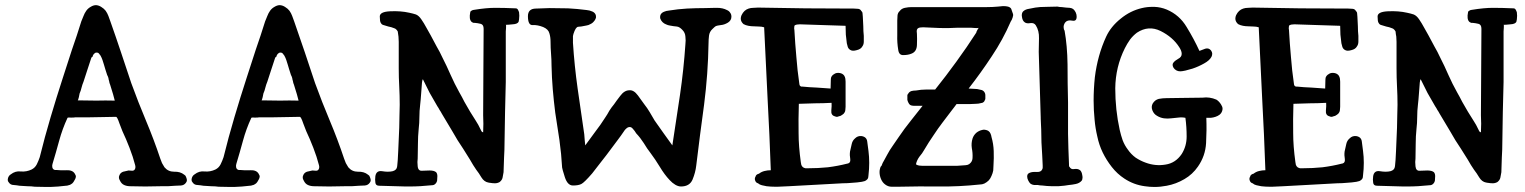

<svg xmlns="http://www.w3.org/2000/svg" viewBox="-20 -744 6053 762"><path d="M717.8 -43Q720.7 -37.1 721.7 -30.3Q721.7 -29.3 721.7 -28.3Q721.7 -23.4 717.8 -18.6Q710.9 -8.8 698.2 -7.8Q686.5 -6.8 674.8 -6.8Q660.2 -5.9 645.5 -4.9Q630.9 -4.9 616.2 -4.9Q586.9 -3.9 556.6 -3.9Q527.3 -3.9 497.1 -4.9Q483.4 -4.9 472.7 -9.8Q461.9 -14.6 456.1 -27.3Q453.1 -32.2 452.1 -37.1Q451.2 -43 454.1 -48.8Q458 -58.6 468.8 -62.5Q480.5 -65.4 490.2 -67.4Q497.1 -67.4 504.9 -66.4Q513.7 -66.4 516.6 -75.2Q517.6 -78.1 517.6 -81.1Q517.6 -85 516.6 -87.9Q507.8 -122.1 494.1 -157.2Q480.5 -192.4 465.8 -223.6Q463.9 -228.5 454.1 -253.9Q445.3 -280.3 440.4 -280.3Q412.1 -280.3 384.8 -279.3Q356.4 -278.3 328.1 -278.3Q315.4 -278.3 302.7 -278.3Q291 -278.3 278.3 -278.3Q275.4 -277.3 262.7 -277.3Q250 -278.3 248 -276.4Q227.5 -232.4 214.8 -185.5Q202.1 -138.7 188.5 -93.8Q186.5 -87.9 187.5 -81.1Q188.5 -74.2 193.4 -71.3Q196.3 -69.3 199.2 -69.3Q202.1 -69.3 205.1 -69.3Q220.7 -67.4 245.1 -68.4Q270.5 -69.3 278.3 -51.8Q281.2 -47.9 281.2 -43Q280.3 -37.1 278.3 -33.2Q275.4 -27.3 271.5 -21.5Q267.6 -15.6 261.7 -12.7Q257.8 -9.8 252 -8.8Q247.1 -6.8 241.2 -6.8Q210 -2.9 179.7 -2Q171.9 -2 165 -2Q141.6 -2 118.2 -2.9Q104.5 -4.9 88.9 -4.9Q73.2 -5.9 57.6 -6.8Q46.9 -8.8 34.2 -9.8Q21.5 -9.8 14.6 -20.5Q10.7 -24.4 10.7 -30.3Q10.7 -33.2 11.7 -37.1Q14.6 -46.9 22.5 -51.8Q41 -66.4 62.5 -63.5Q85 -61.5 105.5 -71.3Q119.1 -78.1 126 -91.8Q132.8 -105.5 137.7 -120.1Q157.2 -199.2 180.7 -278.3Q204.1 -357.4 229.5 -435.5Q247.1 -491.2 265.6 -546.9Q285.2 -602.5 302.7 -659.2Q307.6 -670.9 311.5 -680.7Q315.4 -691.4 322.3 -701.2Q329.1 -710.9 339.8 -716.8Q350.6 -723.6 361.3 -723.6Q373 -722.7 382.8 -715.8Q392.6 -710 399.4 -701.2Q406.2 -691.4 410.2 -680.7Q414.1 -670.9 418 -659.2Q439.5 -598.6 460 -537.1Q480.5 -475.6 501 -414.1Q528.3 -338.9 559.6 -264.6Q590.8 -190.4 616.2 -114.3Q619.1 -105.5 623 -96.7Q627.9 -87.9 632.8 -80.1Q647.5 -62.5 670.9 -62.5Q695.3 -63.5 710.9 -50.8Q713.9 -48.8 715.8 -46.9Q717.8 -43.9 717.8 -43ZM342.8 -515.6Q335 -492.2 327.1 -467.8Q319.3 -443.4 311.5 -419.9Q306.6 -408.2 303.7 -396.5Q300.8 -383.8 295.9 -373Q295.9 -371.1 293 -358.4Q290 -345.7 288.1 -345.7Q325.2 -344.7 362.3 -344.7Q398.4 -345.7 435.5 -344.7Q432.6 -357.4 428.7 -370.1Q424.8 -382.8 420.9 -395.5Q418.9 -402.3 417 -408.2Q414.1 -414.1 413.1 -421.9Q411.1 -427.7 410.2 -434.6Q408.2 -441.4 405.3 -446.3Q402.3 -457 398.4 -467.8Q395.5 -477.5 392.6 -487.3Q389.6 -496.1 386.7 -505.9Q383.8 -514.6 378.9 -523.4Q376 -527.3 372.1 -532.2Q369.1 -535.2 365.2 -535.2Q363.3 -535.2 362.3 -535.2Q357.4 -535.2 355.5 -532.2Q352.5 -530.3 350.6 -527.3Q350.6 -525.4 349.6 -525.4Q348.6 -524.4 348.6 -523.4Q348.6 -522.5 347.7 -519.5Q345.7 -517.6 342.8 -515.6Z M1447.3 -43Q1450.2 -37.1 1451.2 -30.3Q1451.2 -29.3 1451.2 -28.3Q1451.2 -23.4 1447.3 -18.6Q1440.4 -8.8 1427.7 -7.8Q1416 -6.8 1404.3 -6.8Q1389.6 -5.9 1375 -4.9Q1360.4 -4.9 1345.7 -4.9Q1316.4 -3.9 1286.1 -3.9Q1256.8 -3.9 1226.6 -4.9Q1212.9 -4.9 1202.1 -9.8Q1191.4 -14.6 1185.5 -27.3Q1182.6 -32.2 1181.6 -37.1Q1180.7 -43 1183.6 -48.8Q1187.5 -58.6 1198.2 -62.5Q1210 -65.4 1219.7 -67.4Q1226.6 -67.4 1234.4 -66.4Q1243.2 -66.4 1246.1 -75.2Q1247.1 -78.1 1247.1 -81.1Q1247.1 -85 1246.1 -87.9Q1237.3 -122.1 1223.6 -157.2Q1210 -192.4 1195.3 -223.6Q1193.4 -228.5 1183.6 -253.9Q1174.8 -280.3 1169.9 -280.3Q1141.6 -280.3 1114.3 -279.3Q1085.9 -278.3 1057.6 -278.3Q1044.9 -278.3 1032.2 -278.3Q1020.5 -278.3 1007.8 -278.3Q1004.9 -277.3 992.2 -277.3Q979.5 -278.3 977.5 -276.4Q957 -232.4 944.3 -185.5Q931.6 -138.7 918 -93.8Q916 -87.9 917 -81.1Q918 -74.2 922.9 -71.3Q925.8 -69.3 928.7 -69.3Q931.6 -69.3 934.6 -69.3Q950.2 -67.4 974.6 -68.4Q1000 -69.3 1007.8 -51.8Q1010.7 -47.9 1010.7 -43Q1009.8 -37.1 1007.8 -33.2Q1004.9 -27.3 1001 -21.5Q997.1 -15.6 991.2 -12.7Q987.3 -9.8 981.4 -8.8Q976.6 -6.8 970.7 -6.8Q939.5 -2.9 909.2 -2Q901.4 -2 894.5 -2Q871.1 -2 847.7 -2.9Q834 -4.9 818.4 -4.9Q802.7 -5.9 787.1 -6.8Q776.4 -8.8 763.7 -9.8Q751 -9.8 744.1 -20.5Q740.2 -24.4 740.2 -30.3Q740.2 -33.2 741.2 -37.1Q744.1 -46.9 752 -51.8Q770.5 -66.4 792 -63.5Q814.5 -61.5 835 -71.3Q848.6 -78.1 855.5 -91.8Q862.3 -105.5 867.2 -120.1Q886.7 -199.2 910.2 -278.3Q933.6 -357.4 959 -435.5Q976.6 -491.2 995.1 -546.9Q1014.6 -602.5 1032.2 -659.2Q1037.1 -670.9 1041 -680.7Q1044.9 -691.4 1051.8 -701.2Q1058.6 -710.9 1069.3 -716.8Q1080.1 -723.6 1090.8 -723.6Q1102.5 -722.7 1112.3 -715.8Q1122.1 -710 1128.9 -701.2Q1135.7 -691.4 1139.6 -680.7Q1143.6 -670.9 1147.5 -659.2Q1168.9 -598.6 1189.5 -537.1Q1210 -475.6 1230.5 -414.1Q1257.8 -338.9 1289.1 -264.6Q1320.3 -190.4 1345.7 -114.3Q1348.6 -105.5 1352.5 -96.7Q1357.4 -87.9 1362.3 -80.1Q1377 -62.5 1400.4 -62.5Q1424.8 -63.5 1440.4 -50.8Q1443.4 -48.8 1445.3 -46.9Q1447.3 -43.9 1447.3 -43ZM1072.3 -515.6Q1064.5 -492.2 1056.6 -467.8Q1048.8 -443.4 1041 -419.9Q1036.1 -408.2 1033.2 -396.5Q1030.3 -383.8 1025.4 -373Q1025.4 -371.1 1022.5 -358.4Q1019.5 -345.7 1017.6 -345.7Q1054.7 -344.7 1091.8 -344.7Q1127.9 -345.7 1165 -344.7Q1162.1 -357.4 1158.2 -370.1Q1154.3 -382.8 1150.4 -395.5Q1148.4 -402.3 1146.5 -408.2Q1143.6 -414.1 1142.6 -421.9Q1140.6 -427.7 1139.6 -434.6Q1137.7 -441.4 1134.8 -446.3Q1131.8 -457 1127.9 -467.8Q1125 -477.5 1122.1 -487.3Q1119.1 -496.1 1116.2 -505.9Q1113.3 -514.6 1108.4 -523.4Q1105.5 -527.3 1101.6 -532.2Q1098.6 -535.2 1094.7 -535.2Q1092.8 -535.2 1091.8 -535.2Q1086.9 -535.2 1085 -532.2Q1082 -530.3 1080.1 -527.3Q1080.1 -525.4 1079.1 -525.4Q1078.1 -524.4 1078.1 -523.4Q1078.1 -522.5 1077.1 -519.5Q1075.2 -517.6 1072.3 -515.6Z M1647.5 -328.1Q1644.5 -303.7 1644.5 -280.3Q1644.5 -255.9 1641.6 -231.4Q1638.7 -203.1 1638.7 -173.8Q1638.7 -144.5 1637.7 -114.3Q1635.7 -102.5 1637.7 -84Q1639.6 -64.5 1656.2 -66.4Q1667 -66.4 1684.6 -67.4Q1703.1 -67.4 1710.9 -60.5Q1715.8 -54.7 1715.8 -44.9Q1715.8 -35.2 1714.8 -27.3Q1712.9 -18.6 1707 -13.7Q1702.1 -8.8 1693.4 -8.8Q1647.5 -3.9 1606.4 -3.9Q1597.7 -3.9 1588.9 -3.9Q1540 -4.9 1485.4 -6.8Q1470.7 -6.8 1469.7 -19.5Q1468.8 -26.4 1468.8 -31.2Q1468.8 -38.1 1469.7 -44.9Q1473.6 -68.4 1497.1 -64.5Q1520.5 -60.5 1538.1 -64.5Q1545.9 -66.4 1550.8 -71.3Q1555.7 -76.2 1556.6 -86.9Q1558.6 -101.6 1560.5 -145.5Q1562.5 -189.5 1564.5 -237.3Q1565.4 -262.7 1565.4 -286.1Q1566.4 -310.5 1566.4 -328.1Q1566.4 -364.3 1564.5 -400.4Q1562.5 -436.5 1562.5 -472.7Q1562.5 -498 1562.5 -525.4Q1562.5 -552.7 1562.5 -578.1Q1562.5 -588.9 1561.5 -598.6Q1559.6 -608.4 1558.6 -619.1Q1556.6 -623 1552.7 -627Q1548.8 -630.9 1544.9 -631.8Q1533.2 -636.7 1521.5 -638.7Q1510.7 -641.6 1499 -645.5Q1494.1 -647.5 1491.2 -653.3Q1487.3 -659.2 1487.3 -678.7Q1487.3 -697.3 1528.3 -699.2Q1570.3 -701.2 1604.5 -693.4Q1619.1 -690.4 1630.9 -686.5Q1642.6 -681.6 1652.3 -667Q1663.1 -651.4 1671.9 -634.8Q1680.7 -619.1 1689.5 -603.5Q1701.2 -582 1712.9 -559.6Q1725.6 -538.1 1735.4 -516.6Q1752.9 -482.4 1768.6 -446.3Q1784.2 -411.1 1802.7 -377.9Q1813.5 -359.4 1823.2 -339.8Q1834 -320.3 1845.7 -300.8Q1855.5 -284.2 1867.2 -266.6Q1878.9 -249 1887.7 -229.5Q1888.7 -226.6 1890.6 -223.6Q1892.6 -219.7 1897.5 -218.8Q1898.4 -235.4 1898.4 -252.9Q1897.5 -270.5 1897.5 -287.1Q1897.5 -373 1898.4 -458Q1899.4 -543 1899.4 -627.9Q1899.4 -627.9 1899.4 -628.9Q1899.4 -629.9 1899.4 -629.9Q1899.4 -646.5 1887.7 -649.4Q1876 -652.3 1864.3 -653.3Q1861.3 -653.3 1859.4 -653.3Q1856.4 -654.3 1854.5 -655.3Q1846.7 -659.2 1844.7 -671.9Q1843.8 -683.6 1845.7 -691.4Q1845.7 -694.3 1846.7 -697.3Q1848.6 -700.2 1850.6 -701.2Q1853.5 -703.1 1856.4 -704.1Q1859.4 -705.1 1862.3 -705.1Q1910.2 -712.9 1945.3 -712.9Q1980.5 -712.9 2026.4 -710.9Q2032.2 -710.9 2035.2 -706.1Q2038.1 -701.2 2040 -695.3Q2041 -688.5 2041 -681.6Q2041 -673.8 2040 -667Q2040 -664.1 2039.1 -662.1Q2039.1 -660.2 2038.1 -657.2Q2033.2 -648.4 2014.6 -647.5Q1996.1 -645.5 1987.3 -645.5Q1989.3 -645.5 1988.3 -632.8Q1987.3 -620.1 1987.3 -619.1Q1987.3 -605.5 1987.3 -591.8Q1987.3 -578.1 1987.3 -564.5Q1987.3 -528.3 1987.3 -491.2Q1987.3 -455.1 1987.3 -418.9Q1986.3 -359.4 1984.4 -298.8Q1983.4 -239.3 1982.4 -179.7Q1982.4 -149.4 1980.5 -119.1Q1979.5 -88.9 1978.5 -60.5Q1976.6 -48.8 1974.6 -39.1Q1972.7 -29.3 1962.9 -21.5Q1954.1 -16.6 1944.3 -16.6Q1934.6 -16.6 1923.8 -18.6Q1917 -18.6 1920.9 -18.6Q1925.8 -18.6 1918 -19.5Q1901.4 -22.5 1890.6 -40Q1880.9 -56.6 1870.1 -70.3Q1858.4 -86.9 1844.7 -111.3Q1830.1 -135.7 1818.4 -153.3Q1794.9 -187.5 1775.4 -222.7Q1754.9 -256.8 1733.4 -293Q1729.5 -300.8 1724.6 -307.6Q1720.7 -315.4 1715.8 -322.3Q1700.2 -348.6 1685.5 -375Q1671.9 -402.3 1658.2 -429.7Q1654.3 -425.8 1652.3 -383.8Q1649.4 -342.8 1647.5 -328.1Z M2075.2 -679.7Q2075.2 -710 2107.4 -710Q2140.6 -710.9 2161.1 -711.9Q2197.3 -711.9 2234.4 -710.9Q2271.5 -709 2308.6 -704.1Q2320.3 -703.1 2331.1 -698.2Q2341.8 -693.4 2344.7 -683.6Q2346.7 -675.8 2343.8 -669.9Q2341.8 -664.1 2337.9 -660.2Q2332 -652.3 2323.2 -648.4Q2315.4 -643.6 2306.6 -642.6Q2284.2 -637.7 2274.4 -637.7Q2264.6 -636.7 2255.9 -609.4Q2252.9 -600.6 2253.9 -591.8Q2253.9 -583 2253.9 -574.2Q2259.8 -482.4 2272.5 -392.6Q2285.2 -301.8 2298.8 -210.9Q2299.8 -204.1 2300.8 -185.5Q2302.7 -167 2302.7 -167Q2323.2 -194.3 2342.8 -221.7Q2363.3 -248 2381.8 -277.3Q2390.6 -290 2398.4 -304.7Q2407.2 -318.4 2417 -330.1Q2424.8 -341.8 2441.4 -363.3Q2458 -385.7 2477.5 -385.7Q2495.1 -387.7 2511.7 -365.2Q2528.3 -342.8 2537.1 -330.1Q2548.8 -315.4 2558.6 -298.8Q2568.4 -281.2 2578.1 -265.6Q2595.7 -241.2 2613.3 -215.8Q2630.9 -191.4 2648.4 -167Q2664.1 -267.6 2678.7 -367.2Q2693.4 -467.8 2700.2 -568.4Q2702.1 -583 2700.2 -598.6Q2699.2 -614.3 2688.5 -625Q2676.8 -637.7 2666 -638.7Q2654.3 -639.6 2638.7 -642.6Q2630.9 -643.6 2623 -647.5Q2615.2 -650.4 2609.4 -656.2Q2603.5 -662.1 2600.6 -669.9Q2598.6 -677.7 2601.6 -685.5Q2605.5 -693.4 2615.2 -697.3Q2624 -701.2 2634.8 -702.1Q2670.9 -708 2706.1 -710Q2742.2 -711.9 2778.3 -711.9Q2793 -711.9 2820.3 -712.9Q2822.3 -712.9 2825.2 -712.9Q2848.6 -712.9 2865.2 -704.1Q2874 -700.2 2877.9 -693.4Q2882.8 -687.5 2882.8 -677.7Q2882.8 -663.1 2869.1 -654.3Q2854.5 -645.5 2840.8 -644.5Q2826.2 -642.6 2821.3 -640.6Q2817.4 -638.7 2807.6 -628.9Q2795.9 -618.2 2793.9 -602.5Q2792 -586.9 2792 -572.3Q2790 -450.2 2774.4 -329.1Q2757.8 -208 2743.2 -86.9Q2740.2 -59.6 2728.5 -31.2Q2716.8 -3.9 2682.6 -3.9Q2671.9 -3.9 2660.2 -10.7Q2648.4 -17.6 2637.7 -29.3Q2617.2 -50.8 2598.6 -82Q2580.1 -112.3 2562.5 -135.7Q2547.9 -154.3 2535.2 -175.8Q2521.5 -197.3 2504.9 -214.8Q2500 -223.6 2491.2 -233.4Q2483.4 -243.2 2471.7 -238.3Q2466.8 -235.4 2462.9 -231.4Q2459 -227.5 2456.1 -222.7Q2444.3 -205.1 2431.6 -188.5Q2418.9 -170.9 2405.3 -153.3Q2386.7 -127.9 2367.2 -103.5Q2348.6 -79.1 2330.1 -55.7Q2298.8 -19.5 2287.1 -13.7Q2275.4 -7.8 2253.9 -7.8Q2232.4 -7.8 2221.7 -41Q2210.9 -75.2 2210.9 -79.1Q2208 -132.8 2200.2 -188.5Q2191.4 -243.2 2183.6 -296.9Q2177.7 -343.8 2173.8 -389.6Q2169.9 -436.5 2168.9 -483.4Q2168.9 -506.8 2167 -530.3Q2165 -554.7 2165 -578.1Q2165 -597.7 2160.2 -612.3Q2156.2 -627.9 2135.7 -636.7Q2113.3 -645.5 2094.7 -644.5Q2075.2 -642.6 2075.2 -679.7Z M3039.1 -68.4Q3034.2 -210 3026.4 -351.6Q3019.5 -494.1 3012.7 -635.7Q3002.9 -638.7 2992.2 -638.7Q2980.5 -639.6 2970.7 -639.6Q2960.9 -639.6 2950.2 -641.6Q2939.5 -643.6 2930.7 -648.4Q2919.9 -658.2 2919.9 -669.9Q2919.9 -676.8 2922.9 -683.6Q2932.6 -704.1 2951.2 -710Q2960 -712.9 2969.7 -712.9Q2979.5 -713.9 2988.3 -713.9Q3082 -712.9 3177.7 -710.9Q3273.4 -710 3368.2 -710Q3377 -710 3385.7 -709Q3394.5 -708 3398.4 -700.2Q3403.3 -696.3 3403.3 -689.5Q3404.3 -683.6 3404.3 -677.7Q3405.3 -659.2 3406.2 -639.6Q3406.2 -620.1 3408.2 -601.6Q3408.2 -589.8 3408.2 -579.1Q3408.2 -567.4 3402.3 -559.6Q3396.5 -548.8 3379.9 -544.9Q3363.3 -540 3354.5 -545.9Q3347.7 -549.8 3344.7 -557.6Q3342.8 -565.4 3340.8 -572.3Q3338.9 -589.8 3336.9 -606.4Q3335.9 -624 3335.9 -641.6Q3288.1 -642.6 3245.1 -644.5Q3203.1 -645.5 3154.3 -647.5Q3148.4 -647.5 3142.6 -646.5Q3135.7 -645.5 3132.8 -641.6Q3131.8 -635.7 3131.8 -631.8Q3131.8 -627.9 3132.8 -624Q3135.7 -571.3 3140.6 -517.6Q3144.5 -464.8 3152.3 -412.1Q3152.3 -409.2 3153.3 -406.2Q3154.3 -404.3 3156.2 -402.3Q3157.2 -401.4 3160.2 -400.4Q3162.1 -400.4 3164.1 -400.4Q3192.4 -397.5 3220.7 -396.5Q3249 -394.5 3276.4 -392.6Q3277.3 -410.2 3277.3 -426.8Q3276.4 -443.4 3293.9 -452.1Q3301.8 -456.1 3313.5 -454.1Q3324.2 -452.1 3330.1 -444.3Q3334 -438.5 3335 -431.6Q3335.9 -425.8 3335.9 -419.9Q3335.9 -395.5 3335.9 -370.1Q3335.9 -344.7 3335.9 -320.3Q3335.9 -314.5 3335 -308.6Q3335 -302.7 3332 -297.9Q3329.1 -292 3322.3 -288.1Q3316.4 -283.2 3308.6 -282.2Q3304.7 -280.3 3300.8 -280.3Q3297.9 -280.3 3293.9 -282.2Q3277.3 -286.1 3279.3 -305.7Q3281.2 -324.2 3280.3 -335.9Q3247.1 -334 3214.8 -334Q3181.6 -333 3150.4 -332Q3148.4 -268.6 3149.4 -215.8Q3149.4 -164.1 3158.2 -100.6Q3159.2 -94.7 3160.2 -89.8Q3162.1 -84 3167 -80.1Q3171.9 -77.1 3176.8 -76.2Q3180.7 -76.2 3186.5 -76.2Q3226.6 -76.2 3265.6 -80.1Q3304.7 -85 3342.8 -94.7Q3345.7 -94.7 3348.6 -96.7Q3351.6 -97.7 3352.5 -100.6Q3354.5 -103.5 3354.5 -106.4Q3354.5 -109.4 3354.5 -112.3Q3351.6 -127.9 3353.5 -142.6Q3356.4 -157.2 3360.4 -172.9Q3363.3 -186.5 3374 -195.3Q3383.8 -205.1 3398.4 -204.1Q3419.9 -201.2 3421.9 -181.6Q3424.8 -162.1 3426.8 -144.5Q3429.7 -122.1 3429.7 -97.7Q3429.7 -73.2 3426.8 -48.8Q3426.8 -44.9 3425.8 -40Q3424.8 -35.2 3421.9 -32.2Q3417 -27.3 3412.1 -25.4Q3406.2 -23.4 3400.4 -22.5Q3381.8 -19.5 3363.3 -18.6Q3343.8 -16.6 3324.2 -16.6Q3271.5 -13.7 3216.8 -10.7Q3163.1 -7.8 3110.4 -4.9Q3088.9 -3.9 3066.4 -2.9Q3061.5 -2.9 3056.6 -2.9Q3039.1 -2.9 3022.5 -4.9Q3013.7 -6.8 3003.9 -8.8Q2995.1 -10.7 2988.3 -16.6Q2980.5 -18.6 2977.5 -26.4Q2973.6 -35.2 2978.5 -43Q2979.5 -47.9 2983.4 -50.8Q2987.3 -53.7 2992.2 -54.7Q3002 -62.5 3014.6 -65.4Q3026.4 -68.4 3039.1 -68.4Z M3991.2 -658.2Q3960 -585.9 3916 -520.5Q3873 -455.1 3824.2 -392.6Q3833 -392.6 3841.8 -391.6Q3849.6 -391.6 3858.4 -390.6Q3867.2 -388.7 3876 -386.7Q3884.8 -383.8 3888.7 -375Q3890.6 -371.1 3890.6 -366.2Q3890.6 -362.3 3890.6 -358.4Q3890.6 -355.5 3890.6 -352.5Q3890.6 -349.6 3888.7 -346.7Q3887.7 -343.8 3885.7 -340.8Q3883.8 -338.9 3880.9 -336.9Q3879.9 -336.9 3877.9 -335.9Q3875 -335 3874 -335Q3863.3 -332 3852.5 -332Q3841.8 -331.1 3832 -331.1Q3813.5 -331.1 3776.4 -331.1Q3772.5 -325.2 3767.6 -319.3Q3761.7 -312.5 3757.8 -306.6Q3739.3 -282.2 3720.7 -257.8Q3702.1 -233.4 3685.5 -208Q3675.8 -193.4 3666 -178.7Q3656.2 -163.1 3647.5 -148.4Q3640.6 -135.7 3628.9 -122.1Q3618.2 -107.4 3615.2 -91.8Q3621.1 -87.9 3627.9 -86.9Q3634.8 -85.9 3641.6 -85.9Q3668.9 -85.9 3696.3 -85.9Q3722.7 -85.9 3750 -85.9Q3764.6 -85.9 3777.3 -85.9Q3791 -86.9 3805.7 -87.9Q3812.5 -87.9 3820.3 -89.8Q3827.1 -91.8 3832 -97.7Q3835.9 -101.6 3837.9 -107.4Q3839.8 -112.3 3839.8 -118.2Q3840.8 -136.7 3836.9 -156.2Q3834 -175.8 3839.8 -194.3Q3843.8 -207 3854.5 -216.8Q3865.2 -225.6 3878.9 -228.5Q3884.8 -230.5 3891.6 -228.5Q3897.5 -227.5 3902.3 -224.6Q3908.2 -220.7 3911.1 -213.9Q3914.1 -207 3915 -200.2Q3922.9 -172.9 3923.8 -144.5Q3924.8 -116.2 3922.9 -87.9Q3922.9 -78.1 3921.9 -67.4Q3919.9 -56.6 3915 -45.9Q3911.1 -36.1 3904.3 -28.3Q3896.5 -20.5 3886.7 -15.6Q3882.8 -14.6 3877.9 -12.7Q3872.1 -11.7 3868.2 -11.7Q3785.2 -2.9 3707 -3.9Q3628.9 -4.9 3544.9 -2.9Q3532.2 -2.9 3518.6 -2.9Q3504.9 -2.9 3493.2 -11.7Q3482.4 -19.5 3476.6 -33.2Q3470.7 -46.9 3470.7 -61.5Q3470.7 -68.4 3472.7 -75.2Q3473.6 -82 3478.5 -85.9Q3482.4 -97.7 3489.3 -108.4Q3495.1 -120.1 3501 -129.9Q3510.7 -148.4 3523.4 -166Q3535.2 -182.6 3546.9 -200.2Q3569.3 -233.4 3593.8 -263.7Q3617.2 -293.9 3641.6 -324.2Q3632.8 -324.2 3623 -324.2Q3612.3 -324.2 3605.5 -324.2Q3598.6 -324.2 3592.8 -327.1Q3587.9 -330.1 3585 -336.9Q3582 -342.8 3581.1 -347.7Q3581.1 -352.5 3581.1 -358.4Q3581.1 -362.3 3581.1 -366.2Q3582 -370.1 3585 -373Q3588.9 -379.9 3597.7 -382.8Q3606.4 -384.8 3615.2 -384.8Q3625 -385.7 3635.7 -387.7Q3646.5 -388.7 3657.2 -388.7Q3663.1 -388.7 3670.9 -388.7Q3679.7 -388.7 3691.4 -388.7Q3734.4 -442.4 3775.4 -499Q3817.4 -556.6 3854.5 -614.3Q3854.5 -617.2 3859.4 -626Q3864.3 -633.8 3864.3 -633.8Q3862.3 -631.8 3849.6 -632.8Q3836.9 -633.8 3835.9 -633.8Q3821.3 -633.8 3806.6 -633.8Q3791 -633.8 3776.4 -633.8Q3744.1 -631.8 3710 -632.8Q3676.8 -633.8 3643.6 -635.7Q3636.7 -635.7 3630.9 -634.8Q3625 -633.8 3621.1 -629.9Q3618.2 -626 3618.2 -620.1Q3619.1 -614.3 3619.1 -609.4Q3620.1 -591.8 3619.1 -565.4Q3618.2 -539.1 3597.7 -531.2Q3584 -525.4 3565.4 -525.4Q3547.9 -524.4 3544.9 -545.9Q3540 -575.2 3541 -604.5Q3541 -633.8 3541 -662.1Q3541 -671.9 3542 -682.6Q3543 -693.4 3550.8 -700.2Q3557.6 -710 3571.3 -712.9Q3585 -715.8 3597.7 -715.8Q3662.1 -715.8 3725.6 -715.8Q3789.1 -715.8 3852.5 -715.8Q3874 -715.8 3896.5 -715.8Q3918.9 -715.8 3940.4 -717.8Q3950.2 -718.8 3960 -719.7Q3961.9 -719.7 3963.9 -719.7Q3971.7 -719.7 3980.5 -717.8Q3990.2 -714.8 3993.2 -709Q3996.1 -702.1 3999 -692.4Q4001 -688.5 4001 -683.6Q4000 -679.7 3999 -674.8Q3996.1 -665 3991.2 -658.2Z M4102.5 -538.1Q4102.5 -561.5 4103.5 -591.8Q4104.5 -622.1 4090.8 -643.6Q4084 -654.3 4069.3 -652.3Q4053.7 -649.4 4045.9 -656.2Q4038.1 -662.1 4036.1 -675.8Q4036.1 -679.7 4035.2 -682.6Q4035.2 -692.4 4040 -698.2Q4048.8 -707 4063.5 -709Q4078.1 -711.9 4088.9 -713.9Q4106.4 -716.8 4132.8 -716.8Q4160.2 -717.8 4176.8 -717.8Q4185.5 -715.8 4194.3 -715.8Q4204.1 -714.8 4210.9 -713.9Q4217.8 -713.9 4225.6 -712.9Q4234.4 -711.9 4239.3 -708Q4245.1 -703.1 4249 -695.3Q4252.9 -686.5 4252.9 -679.7Q4253.9 -658.2 4235.4 -662.1Q4215.8 -666 4207 -654.3Q4201.2 -645.5 4201.2 -636.7Q4201.2 -627.9 4205.1 -622.1Q4215.8 -562.5 4216.8 -488.3Q4216.8 -414.1 4218.8 -336.9Q4218.8 -269.5 4218.8 -212.9Q4219.7 -156.2 4222.7 -88.9Q4222.7 -85.9 4222.7 -85Q4222.7 -83 4224.6 -82Q4230.5 -70.3 4244.1 -73.2Q4257.8 -75.2 4266.6 -68.4Q4273.4 -62.5 4275.4 -47.9Q4276.4 -43.9 4276.4 -41Q4276.4 -31.2 4272.5 -26.4Q4263.7 -16.6 4249 -13.7Q4234.4 -10.7 4222.7 -9.8Q4207 -6.8 4179.7 -4.9Q4167 -4.9 4156.2 -4.9Q4144.5 -4.9 4134.8 -5.9Q4125 -6.8 4116.2 -7.8Q4107.4 -7.8 4098.6 -9.8Q4091.8 -9.8 4084 -9.8Q4076.2 -10.7 4070.3 -14.6Q4064.5 -19.5 4060.5 -28.3Q4056.6 -36.1 4056.6 -43.9Q4056.6 -49.8 4059.6 -53.7Q4062.5 -56.6 4067.4 -58.6Q4077.1 -62.5 4092.8 -61.5Q4108.4 -60.5 4114.3 -68.4Q4118.2 -74.2 4118.2 -78.1Q4118.2 -82 4118.2 -86.9Q4118.2 -97.7 4117.2 -108.4Q4116.2 -119.1 4116.2 -128.9Q4114.3 -153.3 4113.3 -178.7Q4112.3 -204.1 4112.3 -230.5Q4112.3 -243.2 4111.3 -252Q4110.4 -260.7 4110.4 -273.4Q4110.4 -275.4 4110.4 -275.4Q4110.4 -276.4 4110.4 -277.3Q4107.4 -364.3 4102.5 -538.1Z M4807.6 -348.6Q4818.4 -341.8 4826.2 -329.1Q4832 -320.3 4832 -312.5Q4832 -307.6 4830.1 -302.7Q4827.1 -293.9 4819.3 -288.1Q4812.5 -283.2 4803.7 -280.3Q4794.9 -277.3 4785.2 -276.4Q4775.4 -276.4 4767.6 -276.4Q4769.5 -227.5 4766.6 -175.8Q4763.7 -125 4734.4 -83Q4712.9 -51.8 4680.7 -33.2Q4647.5 -13.7 4610.4 -6.8Q4585.9 -2 4561.5 -2Q4543 -2 4523.4 -4.9Q4479.5 -10.7 4442.4 -35.2Q4414.1 -53.7 4392.6 -81.1Q4371.1 -108.4 4356.4 -138.7Q4341.8 -168.9 4335 -202.1Q4327.1 -235.4 4324.2 -268.6Q4320.3 -306.6 4320.3 -344.7Q4320.3 -390.6 4325.2 -437.5Q4335.9 -524.4 4370.1 -598.6Q4388.7 -638.7 4427.7 -669.9Q4465.8 -701.2 4511.7 -711.9Q4532.2 -716.8 4553.7 -716.8Q4557.6 -716.8 4561.5 -716.8Q4586.9 -715.8 4610.4 -706.1Q4661.1 -684.6 4689.5 -636.7Q4718.8 -588.9 4740.2 -542Q4750 -545.9 4763.7 -550.8Q4777.3 -554.7 4786.1 -543.9Q4791 -537.1 4791 -531.2Q4791 -524.4 4788.1 -518.6Q4780.3 -503.9 4758.8 -492.2Q4736.3 -479.5 4712.9 -471.7Q4697.3 -466.8 4684.6 -463.9Q4670.9 -460.9 4664.1 -460.9Q4655.3 -460.9 4648.4 -464.8Q4641.6 -468.8 4637.7 -474.6Q4633.8 -481.4 4633.8 -486.3Q4633.8 -491.2 4636.7 -495.1Q4643.6 -503.9 4656.2 -510.7Q4669.9 -517.6 4669.9 -530.3Q4669.9 -537.1 4667 -543.9Q4664.1 -550.8 4660.2 -556.6Q4634.8 -596.7 4585.9 -621.1Q4538.1 -644.5 4492.2 -614.3Q4476.6 -602.5 4464.8 -586.9Q4453.1 -570.3 4444.3 -552.7Q4407.2 -478.5 4406.2 -393.6Q4406.2 -308.6 4423.8 -228.5Q4428.7 -207 4435.5 -187.5Q4443.4 -167 4456.1 -150.4Q4468.8 -131.8 4487.3 -118.2Q4506.8 -105.5 4526.4 -98.6Q4565.4 -84 4605.5 -90.8Q4645.5 -96.7 4669.9 -132.8Q4689.5 -164.1 4689.5 -202.1Q4689.5 -240.2 4684.6 -276.4Q4670.9 -279.3 4656.2 -277.3Q4641.6 -275.4 4627.9 -274.4Q4613.3 -272.5 4599.6 -274.4Q4585 -276.4 4572.3 -284.2Q4559.6 -291 4553.7 -305.7Q4547.9 -320.3 4554.7 -333Q4563.5 -347.7 4579.1 -351.6Q4594.7 -354.5 4610.4 -354.5Q4646.5 -354.5 4681.6 -355.5Q4715.8 -356.4 4752 -356.4Q4758.8 -356.4 4766.6 -357.4Q4773.4 -357.4 4780.3 -356.4Q4788.1 -354.5 4793.9 -353.5Q4799.8 -351.6 4807.6 -348.6Z M5002 -68.4Q4997.1 -210 4989.3 -351.6Q4982.4 -494.1 4975.6 -635.7Q4965.8 -638.7 4955.1 -638.7Q4943.4 -639.6 4933.6 -639.6Q4923.8 -639.6 4913.1 -641.6Q4902.3 -643.6 4893.6 -648.4Q4882.8 -658.2 4882.8 -669.9Q4882.8 -676.8 4885.7 -683.6Q4895.5 -704.1 4914.1 -710Q4922.9 -712.9 4932.6 -712.9Q4942.4 -713.9 4951.2 -713.9Q5044.9 -712.9 5140.6 -710.9Q5236.3 -710 5331.1 -710Q5339.8 -710 5348.6 -709Q5357.4 -708 5361.3 -700.2Q5366.2 -696.3 5366.2 -689.5Q5367.2 -683.6 5367.2 -677.7Q5368.2 -659.2 5369.1 -639.6Q5369.1 -620.1 5371.1 -601.6Q5371.1 -589.8 5371.1 -579.1Q5371.1 -567.4 5365.2 -559.6Q5359.4 -548.8 5342.8 -544.9Q5326.2 -540 5317.4 -545.9Q5310.5 -549.8 5307.6 -557.6Q5305.7 -565.4 5303.7 -572.3Q5301.8 -589.8 5299.8 -606.4Q5298.8 -624 5298.8 -641.6Q5251 -642.6 5208 -644.5Q5166 -645.5 5117.2 -647.5Q5111.3 -647.5 5105.5 -646.5Q5098.6 -645.5 5095.7 -641.6Q5094.7 -635.7 5094.7 -631.8Q5094.7 -627.9 5095.7 -624Q5098.6 -571.3 5103.5 -517.6Q5107.4 -464.8 5115.2 -412.1Q5115.2 -409.2 5116.2 -406.2Q5117.2 -404.3 5119.1 -402.3Q5120.1 -401.4 5123 -400.4Q5125 -400.4 5127 -400.4Q5155.3 -397.5 5183.6 -396.5Q5211.9 -394.5 5239.3 -392.6Q5240.2 -410.2 5240.2 -426.8Q5239.3 -443.4 5256.8 -452.1Q5264.6 -456.1 5276.4 -454.1Q5287.1 -452.1 5293 -444.3Q5296.9 -438.5 5297.9 -431.6Q5298.8 -425.8 5298.8 -419.9Q5298.8 -395.5 5298.8 -370.1Q5298.8 -344.7 5298.8 -320.3Q5298.8 -314.5 5297.9 -308.6Q5297.9 -302.7 5294.9 -297.9Q5292 -292 5285.2 -288.1Q5279.3 -283.2 5271.5 -282.2Q5267.6 -280.3 5263.7 -280.3Q5260.7 -280.3 5256.8 -282.2Q5240.2 -286.1 5242.2 -305.7Q5244.1 -324.2 5243.2 -335.9Q5210 -334 5177.7 -334Q5144.5 -333 5113.3 -332Q5111.3 -268.6 5112.3 -215.8Q5112.3 -164.1 5121.1 -100.6Q5122.1 -94.7 5123 -89.8Q5125 -84 5129.9 -80.1Q5134.8 -77.1 5139.6 -76.2Q5143.6 -76.2 5149.4 -76.2Q5189.5 -76.2 5228.5 -80.1Q5267.6 -85 5305.7 -94.7Q5308.6 -94.7 5311.5 -96.7Q5314.5 -97.7 5315.4 -100.6Q5317.4 -103.5 5317.4 -106.4Q5317.4 -109.4 5317.4 -112.3Q5314.5 -127.9 5316.4 -142.6Q5319.3 -157.2 5323.2 -172.9Q5326.2 -186.5 5336.9 -195.3Q5346.7 -205.1 5361.3 -204.1Q5382.8 -201.2 5384.8 -181.6Q5387.7 -162.1 5389.6 -144.5Q5392.6 -122.1 5392.6 -97.7Q5392.6 -73.2 5389.6 -48.8Q5389.6 -44.9 5388.7 -40Q5387.7 -35.2 5384.8 -32.2Q5379.9 -27.3 5375 -25.4Q5369.1 -23.4 5363.3 -22.5Q5344.7 -19.5 5326.2 -18.6Q5306.6 -16.6 5287.1 -16.6Q5234.4 -13.7 5179.7 -10.7Q5126 -7.8 5073.2 -4.9Q5051.8 -3.9 5029.3 -2.9Q5024.4 -2.9 5019.5 -2.9Q5002 -2.9 4985.4 -4.9Q4976.6 -6.8 4966.8 -8.8Q4958 -10.7 4951.2 -16.6Q4943.4 -18.6 4940.4 -26.4Q4936.5 -35.2 4941.4 -43Q4942.4 -47.9 4946.3 -50.8Q4950.2 -53.7 4955.1 -54.7Q4964.8 -62.5 4977.5 -65.4Q4989.3 -68.4 5002 -68.4Z M5607.4 -328.1Q5604.5 -303.7 5604.5 -280.3Q5604.5 -255.9 5601.6 -231.4Q5598.6 -203.1 5598.6 -173.8Q5598.6 -144.5 5597.7 -114.3Q5595.7 -102.5 5597.7 -84Q5599.6 -64.5 5616.2 -66.4Q5627 -66.4 5644.5 -67.4Q5663.1 -67.4 5670.9 -60.5Q5675.8 -54.7 5675.8 -44.9Q5675.8 -35.2 5674.8 -27.3Q5672.9 -18.6 5667 -13.7Q5662.1 -8.8 5653.3 -8.8Q5607.4 -3.9 5566.4 -3.9Q5557.6 -3.9 5548.8 -3.9Q5500 -4.9 5445.3 -6.8Q5430.7 -6.8 5429.7 -19.5Q5428.7 -26.4 5428.7 -31.2Q5428.7 -38.1 5429.7 -44.9Q5433.6 -68.4 5457 -64.5Q5480.5 -60.5 5498 -64.5Q5505.9 -66.4 5510.7 -71.3Q5515.6 -76.2 5516.6 -86.9Q5518.6 -101.6 5520.5 -145.5Q5522.5 -189.5 5524.4 -237.3Q5525.4 -262.7 5525.4 -286.1Q5526.4 -310.5 5526.4 -328.1Q5526.4 -364.3 5524.4 -400.4Q5522.5 -436.5 5522.5 -472.7Q5522.5 -498 5522.5 -525.4Q5522.5 -552.7 5522.5 -578.1Q5522.5 -588.9 5521.5 -598.6Q5519.5 -608.4 5518.6 -619.1Q5516.6 -623 5512.7 -627Q5508.8 -630.9 5504.9 -631.8Q5493.2 -636.7 5481.4 -638.7Q5470.7 -641.6 5459 -645.5Q5454.1 -647.5 5451.2 -653.3Q5447.3 -659.2 5447.3 -678.7Q5447.3 -697.3 5488.3 -699.2Q5530.3 -701.2 5564.5 -693.4Q5579.1 -690.4 5590.8 -686.5Q5602.5 -681.6 5612.3 -667Q5623 -651.4 5631.8 -634.8Q5640.6 -619.1 5649.4 -603.5Q5661.1 -582 5672.9 -559.6Q5685.5 -538.1 5695.3 -516.6Q5712.9 -482.4 5728.5 -446.3Q5744.1 -411.1 5762.7 -377.9Q5773.4 -359.4 5783.2 -339.8Q5793.9 -320.3 5805.7 -300.8Q5815.4 -284.2 5827.1 -266.6Q5838.9 -249 5847.7 -229.5Q5848.6 -226.6 5850.6 -223.6Q5852.5 -219.7 5857.4 -218.8Q5858.4 -235.4 5858.4 -252.9Q5857.4 -270.5 5857.4 -287.1Q5857.4 -373 5858.4 -458Q5859.4 -543 5859.4 -627.9Q5859.4 -627.9 5859.4 -628.9Q5859.4 -629.9 5859.4 -629.9Q5859.4 -646.5 5847.7 -649.4Q5835.9 -652.3 5824.2 -653.3Q5821.3 -653.3 5819.3 -653.3Q5816.4 -654.3 5814.5 -655.3Q5806.6 -659.2 5804.7 -671.9Q5803.7 -683.6 5805.7 -691.4Q5805.7 -694.3 5806.6 -697.3Q5808.6 -700.2 5810.5 -701.2Q5813.5 -703.1 5816.4 -704.1Q5819.3 -705.1 5822.3 -705.1Q5870.1 -712.9 5905.3 -712.9Q5940.4 -712.9 5986.3 -710.9Q5992.2 -710.9 5995.1 -706.1Q5998 -701.2 6000 -695.3Q6001 -688.5 6001 -681.6Q6001 -673.8 6000 -667Q6000 -664.1 5999 -662.1Q5999 -660.2 5998 -657.2Q5993.2 -648.4 5974.6 -647.5Q5956.1 -645.5 5947.3 -645.5Q5949.2 -645.5 5948.2 -632.8Q5947.3 -620.1 5947.3 -619.1Q5947.3 -605.5 5947.3 -591.8Q5947.3 -578.1 5947.3 -564.5Q5947.3 -528.3 5947.3 -491.2Q5947.3 -455.1 5947.3 -418.9Q5946.3 -359.4 5944.3 -298.8Q5943.4 -239.3 5942.4 -179.7Q5942.4 -149.4 5940.4 -119.1Q5939.5 -88.9 5938.5 -60.5Q5936.5 -48.8 5934.6 -39.1Q5932.6 -29.3 5922.9 -21.5Q5914.1 -16.6 5904.3 -16.6Q5894.5 -16.6 5883.8 -18.6Q5877 -18.6 5880.9 -18.6Q5885.7 -18.6 5877.9 -19.5Q5861.3 -22.5 5850.6 -40Q5840.8 -56.6 5830.1 -70.3Q5818.4 -86.9 5804.7 -111.3Q5790 -135.7 5778.3 -153.3Q5754.9 -187.5 5735.4 -222.7Q5714.8 -256.8 5693.4 -293Q5689.5 -300.8 5684.6 -307.6Q5680.7 -315.4 5675.8 -322.3Q5660.2 -348.6 5645.5 -375Q5631.8 -402.3 5618.2 -429.7Q5614.3 -425.8 5612.3 -383.8Q5609.4 -342.8 5607.4 -328.1Z"/></svg>

Font: Little Wizzy
Style: Regular
Weight: 400
Version: Version 1.0